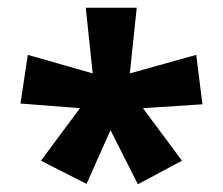

<svg xmlns="http://www.w3.org/2000/svg" viewBox="-20 -886 577 497"><path d="M334 -866 316 -696 488 -744 504 -616 350 -606 451 -470 337 -409 266 -549 204 -410 86 -470 187 -606 33 -618 52 -744 220 -696 202 -866Z"/></svg>

Font: Noto Sans Malayalam UI Condensed ExtraBold
Style: Regular
Weight: 800
Width: 3
Designer: Jelle Bosma - Monotype Design Team
Foundry: Monotype Imaging Inc.
Version: Version 2.104; ttfautohint (v1.8.4.7-5d5b)